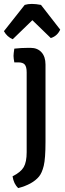

<svg xmlns="http://www.w3.org/2000/svg" viewBox="-39 -740 330 979"><path d="M193 -411V-17Q193 69 184 105.5Q175 142 160 160Q127 200 54 219Q31 198 25 159Q67 138 82 112Q97 86 97 36V-371Q97 -399 87.5 -410.5Q78 -422 54 -422H34Q30 -444 30 -455Q30 -466 34 -492Q70 -496 105 -496H117Q152 -496 172.5 -473.5Q193 -451 193 -411ZM220 -546 126 -637 26 -540Q-3 -552 -19 -581L87 -715Q103 -720 123.5 -720Q144 -720 170 -715L268 -589Q253 -556 220 -546Z"/></svg>

Font: Signika Negative
Style: Regular
Weight: 400
Designer: Anna Giedrys
Foundry: Anna Giedrys
Version: Version 1.001